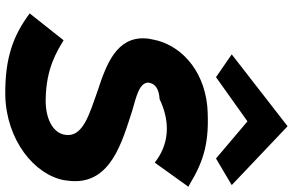

<svg xmlns="http://www.w3.org/2000/svg" viewBox="-206 -852 1081 708"><g transform="rotate(90 334.0 -497.5)"><path d="M180 -812 264 -754 427 -870 564 -754 662 -812 445 -1018ZM121 -492C116 -388 215 -350 313 -318C400 -287 485 -264 477 -200C471 -149 410 -124 344 -126C231 -128 170 -167 128 -192L29 -67C108 -8 191 25 332 23C495 19 623 -83 644 -194L647 -219V-220C658 -367 501 -408 388 -445C336 -460 285 -471 284 -504C287 -531 309 -544 345 -546C416 -580 497 -587 570 -535L579 -528L668 -652L659 -657C573 -709 503 -731 372 -722C230 -708 142 -617 125 -520C123 -511 121 -501 121 -492Z"/></g></svg>

Font: Bluebird
Style: SfBdExtObl
Weight: 700
Designer: Jasper
Foundry: Cannot Into Space Fonts
Version: Version 0.98